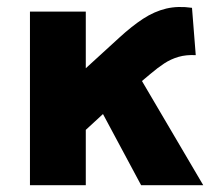

<svg xmlns="http://www.w3.org/2000/svg" viewBox="-20 -544 644 564"><path d="M68 0V-510H232V-343.5L330.5 -433.5Q367 -467 400.2 -488.8Q433.5 -510.5 468.2 -518.8Q503 -527 544 -521L555 -382Q527 -383.5 504.5 -377Q482 -370.5 462.2 -357.5Q442.5 -344.5 422 -327L397 -306L577 0H394.5L282.5 -209L232 -162.5V0Z"/></svg>

Font: Geologica Roman
Style: Bold
Weight: 700
Designer: Sindre Bremnes, Frode Helland
Foundry: Monokrom Skriftforlag AS
Version: Version 1.010;gftools[0.9.28]